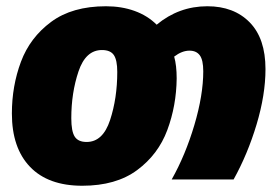

<svg xmlns="http://www.w3.org/2000/svg" viewBox="-20 -574 884 614"><path d="M829 -353Q829 -271 800.5 -176Q772 -81 727 0H529Q573 -78 601.5 -174Q630 -270 630 -346Q630 -382 619 -397Q608 -412 586 -412Q562 -412 537 -393Q545 -365 545 -323Q544 -236 515 -158Q486 -80 418.5 -30Q351 20 243 20Q134 20 76 -40.5Q18 -101 18 -211Q18 -299 47 -376.5Q76 -454 143.5 -504Q211 -554 319 -554Q369 -554 410.5 -539Q452 -524 481 -495Q552 -554 643 -554Q728 -554 778.5 -502.5Q829 -451 829 -353ZM306 -414Q254 -414 231 -345.5Q208 -277 208 -196Q208 -154 219 -137Q230 -120 257 -120Q309 -120 332 -190Q355 -260 355 -344Q355 -382 344 -398Q333 -414 306 -414Z"/></svg>

Font: FiraGO Heavy
Style: Italic
Weight: 900
Italic angle: -8°
Designer: bBox Type GmbH
Foundry: bBox Type GmbH
Version: Version 1.001